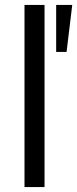

<svg xmlns="http://www.w3.org/2000/svg" viewBox="-20 -756 312 776"><path d="M79 0V-736H160V0ZM207 -546V-736H272L249 -546Z"/></svg>

Font: Mulish ExtraLight
Style: Regular
Weight: 400
Version: Version 3.603